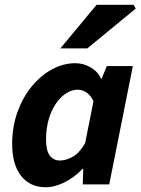

<svg xmlns="http://www.w3.org/2000/svg" viewBox="-20 -773 592 805"><path d="M171 12Q106 12 68.5 -35.5Q31 -83 31 -170Q31 -241 53 -302.5Q75 -364 112.5 -410Q150 -456 197.5 -482Q245 -508 296 -508Q330 -508 360 -490.5Q390 -473 404 -443H406L428 -496H537L438 0H327L329 -65H326Q293 -30 251.5 -9Q210 12 171 12ZM231 -100Q256 -100 284.5 -115.5Q313 -131 337 -173L372 -349Q360 -374 342 -385.5Q324 -397 306 -397Q280 -397 256 -381Q232 -365 213 -336.5Q194 -308 183.5 -270Q173 -232 173 -188Q173 -142 188.5 -121Q204 -100 231 -100ZM233 -570 385 -753H540L549 -737L346 -570Z"/></svg>

Font: Source Sans 3
Style: Bold Italic
Weight: 700
Italic angle: -11°
Designer: Paul D. Hunt
Foundry: Adobe
Version: Version 3.052;hotconv 1.1.0;makeotfexe 2.6.0